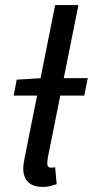

<svg xmlns="http://www.w3.org/2000/svg" viewBox="-20 -729 367 759"><path d="M34 -351 46 -414 142 -420H327L313 -351ZM151 10Q110 10 91 -9.5Q72 -29 72 -62Q72 -72 73.5 -83Q75 -94 78 -108L198 -709H290L169 -105Q168 -97 167.5 -92Q167 -87 167 -82Q167 -66 183 -66Q186 -66 189 -66.5Q192 -67 198 -68L204 -1Q192 3 179 6.5Q166 10 151 10Z"/></svg>

Font: Source Sans 3 ExtraLight Medium
Style: Italic
Weight: 500
Italic angle: -11°
Version: Version 3.052;hotconv 1.1.0;makeotfexe 2.6.0